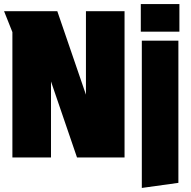

<svg xmlns="http://www.w3.org/2000/svg" viewBox="-20 -775 938 945"><path d="M262 -720 403 -309V-720H593V0H359L231 -374V0H41V-617L0 -720ZM678 -575H858V125L678 150ZM673 -755H863V-619H673Z"/></svg>

Font: Protest Strike
Style: Regular
Weight: 400
Designer: Octavio Pardo
Foundry: Ashler Design
Version: Version 2.005; ttfautohint (v1.8.4.7-5d5b)